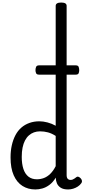

<svg xmlns="http://www.w3.org/2000/svg" viewBox="-20 -1473 669 1510"><path d="M258 17Q201 17 157 -10.5Q113 -38 88 -94Q63 -150 63 -235Q63 -287 73 -331Q83 -375 101.5 -410Q120 -445 147.5 -469Q175 -493 211 -506Q247 -519 290 -519Q320 -519 354 -510Q388 -501 418 -484V-1427Q418 -1440 429 -1446.5Q440 -1453 461 -1453Q483 -1453 493.5 -1446.5Q504 -1440 504 -1427V-96Q504 -76 512.5 -67Q521 -58 535 -58Q544 -58 551.5 -61Q559 -64 566 -69Q573 -74 581 -80Q589 -86 598.5 -82Q608 -78 615 -70Q623 -61 624.5 -51Q626 -41 620 -33Q609 -17 592 -6Q575 5 555.5 11Q536 17 516 17Q478 17 457 3Q436 -11 427.5 -31.5Q419 -52 419 -73Q419 -74 419 -74.5Q419 -75 419 -76Q395 -38 367.5 -18Q340 2 312 9.5Q284 17 258 17ZM151 -239Q151 -184 164 -144.5Q177 -105 203.5 -84Q230 -63 270 -63Q299 -63 325.5 -73Q352 -83 375.5 -106Q399 -129 418 -166V-404Q387 -424 357 -432Q327 -440 295 -440Q269 -440 247 -432Q225 -424 207 -408Q189 -392 176.5 -368Q164 -344 157.5 -312Q151 -280 151 -239ZM287 -886Q269 -886 264 -897Q259 -908 259 -921Q259 -935 264 -947Q269 -959 287 -959H576Q594 -959 598.5 -947Q603 -935 603 -921Q603 -908 598.5 -897Q594 -886 576 -886Z"/></svg>

Font: Playwrite ID
Style: Regular
Weight: 400
Designer: Veronika Burian, José Scaglione
Foundry: TypeTogether
Version: Version 1.002